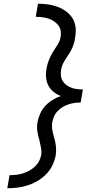

<svg xmlns="http://www.w3.org/2000/svg" viewBox="-20 -853 540 1026"><path d="M19 153 31 83Q49 83 66.5 81Q84 79 101 74Q118 69 134.5 60Q151 51 165 38.5Q179 26 188 9.5Q197 -7 200 -24Q203 -45 199 -64Q195 -83 191 -102Q184 -125 180 -149Q176 -173 180 -198Q184 -221 194 -244Q204 -267 221 -286Q238 -305 260 -318.5Q282 -332 305 -340Q284 -348 267 -361.5Q250 -375 239.5 -394Q229 -413 226.5 -436Q224 -459 228 -482Q230 -497 234.5 -512Q239 -527 245.5 -542Q252 -557 260 -570.5Q268 -584 277.5 -598Q287 -612 294.5 -626Q302 -640 304 -656Q307 -673 304 -689.5Q301 -706 291 -718.5Q281 -731 267.5 -740Q254 -749 238 -754Q222 -759 205.5 -761Q189 -763 171 -763L183 -833Q210 -833 236 -829.5Q262 -826 286.5 -817Q311 -808 332 -793Q353 -778 366.5 -757Q380 -736 383.5 -709.5Q387 -683 382 -656Q380 -640 376 -625Q372 -610 365.5 -595.5Q359 -581 350 -567Q341 -553 332 -539.5Q323 -526 316 -511.5Q309 -497 307 -482Q304 -466 305.5 -450Q307 -434 314.5 -421Q322 -408 334 -399Q346 -390 360.5 -384.5Q375 -379 391 -377Q407 -375 423 -375L411 -305Q395 -305 379 -303Q363 -301 346.5 -295.5Q330 -290 315 -281Q300 -272 287.5 -259Q275 -246 268.5 -230Q262 -214 259 -198Q256 -175 260.5 -153.5Q265 -132 271 -111.5Q277 -91 279 -69Q281 -47 278 -24Q273 3 260.5 29.5Q248 56 227.5 77Q207 98 182 113Q157 128 129.5 137Q102 146 74 149.5Q46 153 19 153Z"/></svg>

Font: Iosevka SS18
Style: Italic
Weight: 400
Italic angle: -9°
Monospace: yes
Designer: Belleve Invis
Foundry: Belleve Invis
Version: Version 25.1.1; ttfautohint (v1.8.4)